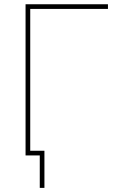

<svg xmlns="http://www.w3.org/2000/svg" viewBox="-20 -748 591 924"><path d="M499.5 -727.5V-705.1H125.5V0H103V-727.5ZM171.4 156.2V0H118.7V-22.5H193.8V156.2Z"/></svg>

Font: Inter 20pt Thin
Style: Regular
Weight: 250
Version: Version 4.001;git-66647c0bb